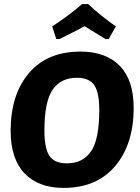

<svg xmlns="http://www.w3.org/2000/svg" viewBox="-20 -907 682 938"><path d="M255 -716 235 -778Q314 -829 381 -887H411Q469 -832 546 -778L511 -716H496Q419 -763 393 -779Q375 -769 354.5 -758.5Q334 -748 309 -735.5Q284 -723 270 -716ZM373 -655Q497 -655 565 -585.5Q633 -516 633 -380Q633 -203 543 -96Q453 11 291 11Q168 11 100 -60Q32 -131 32 -268Q32 -445 121.5 -550Q211 -655 373 -655ZM355 -527Q277 -527 237 -468.5Q197 -410 197 -269Q197 -182 221.5 -145.5Q246 -109 307 -109Q385 -109 425 -168Q465 -227 465 -369Q465 -455 440.5 -491Q416 -527 355 -527Z"/></svg>

Font: Alegreya Sans ExtraBold
Style: Italic
Weight: 800
Italic angle: -7°
Designer: Juan Pablo del Peral
Foundry: Huerta Tipografica
Version: Version 2.007